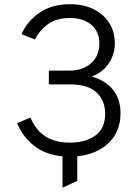

<svg xmlns="http://www.w3.org/2000/svg" viewBox="-20 -732 666 912"><path d="M277 159.5V10.5Q194.5 2.5 140.8 -40.5Q87 -83.5 61.5 -147L124.5 -173.5Q151 -111.5 197.5 -83Q244 -54.5 311.5 -54.5Q388 -54.5 433.8 -88.8Q479.5 -123 479.5 -191.5Q479.5 -254.5 438.5 -292.8Q397.5 -331 314.5 -331H212V-396.5H306.5Q374 -396.5 413 -431.8Q452 -467 452 -526.5Q452 -581 414.2 -613.8Q376.5 -646.5 312 -646.5Q247 -646.5 206.8 -616.5Q166.5 -586.5 146 -544.5L82.5 -569.5Q108.5 -631 167.5 -671.5Q226.5 -712 312 -712Q376 -712 424 -688.5Q472 -665 498.8 -623Q525.5 -581 525.5 -526.5Q525.5 -476.5 498.2 -433.2Q471 -390 416 -368.5Q482 -349.5 517.2 -305.2Q552.5 -261 552.5 -193.5Q552.5 -107.5 496.2 -53.2Q440 1 347 10.5V127Z"/></svg>

Font: Overpass Light
Style: Regular
Weight: 300
Designer: Delve Withrington, Dave Bailey, Thomas Jockin
Foundry: Delve Fonts LLC
Version: Version 4.000; ttfautohint (v1.8.3)